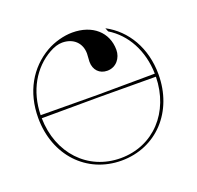

<svg xmlns="http://www.w3.org/2000/svg" viewBox="-99 -628 753 735"><g transform="rotate(-20 277.5 -260.0)"><path d="M391.5 -495 397.5 -480C465 -439 508 -361.5 510 -267L277.5 -265.5L45 -267C47 -365.5 93.5 -444.5 165.5 -484.5C183.5 -494.5 200.5 -500 217 -500C262.5 -500 292.5 -471 292.5 -428C292.5 -417 290.5 -405.5 290.5 -395C290.5 -361.5 312 -339.5 343.5 -339.5C380.5 -339.5 403 -370.5 403 -403C403 -475 348.5 -523 266.5 -523C231.5 -523 190.5 -511.5 160 -494C81 -448.5 32.5 -366 32.5 -260C32.5 -108 135.5 2.5 277.5 2.5C419.5 2.5 522.5 -108 522.5 -260C522.5 -367 471.5 -453 391.5 -495ZM45 -254.5 277.5 -255.5 510 -254.5C507.5 -111 411 -7.5 277.5 -7.5C144 -7.5 47.5 -111 45 -254.5Z"/></g></svg>

Font: ZnikomitNo24
Style: Regular
Weight: 500
Designer: gluk
Foundry: gluk
Version: Version 0.55